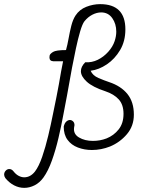

<svg xmlns="http://www.w3.org/2000/svg" viewBox="-203 -712 697 928"><path d="M-86 196Q-111 196 -134.5 184Q-158 172 -177 149Q-183 140 -183 132Q-183 121 -175.5 113Q-168 105 -158 105Q-146 105 -137 117Q-126 131 -112.5 138Q-99 145 -86 145Q-56 145 -34 117Q-15 92 1 45.5Q17 -1 30 -55.5Q43 -110 53 -160.5Q63 -211 70 -244Q76 -272 81.5 -304.5Q87 -337 92.5 -367.5Q98 -398 102 -416H54Q36 -417 36 -435Q36 -441 37 -444Q39 -452 53.5 -461Q68 -470 116 -470Q123 -495 128.5 -526Q134 -557 141.5 -587Q149 -617 162 -637Q181 -666 214 -679Q247 -692 281 -692Q403 -692 403 -570Q403 -513 377.5 -470Q352 -427 313.5 -401Q275 -375 235 -370Q245 -347 273 -335Q301 -323 325 -315Q382 -296 413 -257.5Q444 -219 444 -158Q444 -103 410.5 -63.5Q377 -24 329 -4Q286 13 241 13Q205 13 173.5 1Q142 -11 123.5 -36Q105 -61 105 -100Q109 -117 117.5 -124.5Q126 -132 135 -132Q143 -132 150 -125.5Q157 -119 157 -107Q157 -103 155 -95Q151 -64 179 -47.5Q207 -31 246 -31Q281 -31 312 -43Q347 -57 370.5 -86.5Q394 -116 394 -162Q394 -206 371 -231.5Q348 -257 306 -271Q245 -291 216.5 -317Q188 -343 188 -368Q188 -390 209 -411Q241 -409 269.5 -423Q298 -437 320 -461.5Q342 -486 351 -513Q359 -537 359 -559Q359 -597 339.5 -624.5Q320 -652 286 -652Q265 -652 243.5 -641Q222 -630 205 -609Q195 -596 184.5 -560.5Q174 -525 164 -478Q154 -431 145 -384Q136 -337 130 -301Q124 -265 121 -251Q113 -211 103 -156.5Q93 -102 79.5 -44.5Q66 13 48 63.5Q30 114 7 146Q-11 171 -35.5 183.5Q-60 196 -86 196Z"/></svg>

Font: Twinkle Star
Style: Regular
Weight: 400
Designer: Robert E. Leuschke
Foundry: Robert E. Leuschke
Version: Version 2.010; ttfautohint (v1.8.3)